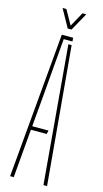

<svg xmlns="http://www.w3.org/2000/svg" viewBox="-142 -982 547 1024"><g transform="rotate(15 132.0 -469.5)"><path d="M30 0 101 -800H164L165 -780H117L90 -460L75 -288H165L160 -268H73L50 0ZM214 0 174 -461 148 -760H166L234 0ZM123 -840 68 -939H89L134 -859L178 -939H199L144 -840Z"/></g></svg>

Font: Big Shoulders Stencil Display Thin
Style: Regular
Weight: 100
Designer: Patric King
Foundry: XO Type Co
Version: Version 1.000